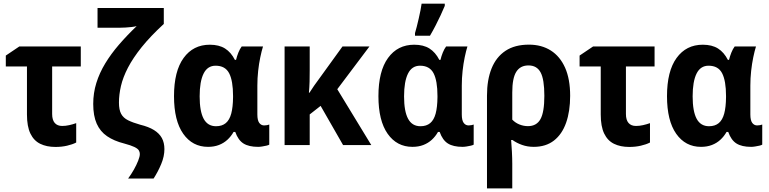

<svg xmlns="http://www.w3.org/2000/svg" viewBox="-20 -804 4262 1064"><path d="M427.7 -546.4V-435.5H269V-172.4Q269 -139.2 283.4 -122.6Q297.9 -106 324.7 -106Q343.8 -106 363.3 -110.4Q382.8 -114.7 402.3 -121.6V-14.2Q381.3 -3.4 351.6 3.4Q321.8 10.3 287.6 10.3Q238.3 10.3 202.9 -7.1Q167.5 -24.4 148.4 -64Q129.4 -103.5 129.4 -169.4V-435.5H12.2V-496.1L86.9 -546.4Z M891.1 22.5Q891.1 62.5 873.3 105.2Q855.5 147.9 831.1 185.5H689.9Q707.5 161.6 722.2 135.5Q736.8 109.4 745.8 86.4Q754.9 63.5 754.9 49.3Q754.9 38.1 749 28.8Q743.2 19.5 724.6 10.5Q706.1 1.5 668 -8.8Q611.8 -22.9 573.5 -49.1Q535.2 -75.2 515.9 -118.7Q496.6 -162.1 496.6 -228Q496.6 -288.6 513.9 -344.2Q531.2 -399.9 563.2 -452.6Q595.2 -505.4 639.4 -556.6Q683.6 -607.9 737.3 -659.2Q725.6 -656.2 709.2 -654.3Q692.9 -652.3 676 -651.4Q659.2 -650.4 645.5 -650.4H520.5V-759.8H887.7V-671.4Q813.5 -603 765.1 -542.7Q716.8 -482.4 689.2 -429.2Q661.6 -376 650.4 -327.9Q639.2 -279.8 639.2 -235.4Q639.2 -195.3 651.4 -172.9Q663.6 -150.4 689.7 -137.5Q715.8 -124.5 757.3 -112.8Q803.7 -101.6 833.3 -83.3Q862.8 -64.9 877 -39.1Q891.1 -13.2 891.1 22.5Z M1177.2 -104.5Q1210.4 -104.5 1231.2 -121.8Q1252 -139.2 1261.5 -174.8Q1271 -210.4 1271.5 -265.6V-272Q1271.5 -356.4 1249.8 -398.2Q1228 -439.9 1174.8 -439.9Q1129.9 -439.9 1108.2 -396.2Q1086.4 -352.5 1086.4 -270Q1086.4 -187 1108.6 -145.8Q1130.9 -104.5 1177.2 -104.5ZM1132.8 9.8Q1046.4 9.8 995.4 -62.7Q944.3 -135.3 944.3 -271Q944.3 -409.7 997.6 -482.9Q1050.8 -556.2 1142.6 -556.2Q1193.8 -556.2 1227.1 -535.2Q1260.3 -514.2 1281.7 -472.2H1288.1Q1293 -492.7 1301 -512.7Q1309.1 -532.7 1319.3 -546.4H1437.5Q1429.7 -521.5 1422.4 -486.3Q1415 -451.2 1410.6 -410.9Q1406.2 -370.6 1406.2 -329.6V-169.4Q1406.2 -137.2 1416.7 -123Q1427.2 -108.9 1443.8 -108.9Q1451.7 -108.9 1459.7 -110.4Q1467.8 -111.8 1472.2 -113.8V-2.4Q1467.8 0.5 1456.5 3.2Q1445.3 5.9 1432.6 7.8Q1419.9 9.8 1410.6 9.8Q1358.9 9.8 1329.3 -8.8Q1299.8 -27.3 1283.7 -72.8H1274.4Q1260.3 -47.9 1240 -29.3Q1219.7 -10.7 1193.1 -0.5Q1166.5 9.8 1132.8 9.8Z M2027.3 -546.4 1849.1 -309.6 2037.6 0H1881.3L1756.8 -217.3L1696.3 -169.9V0H1557.1V-546.4H1696.3V-416Q1696.3 -383.3 1695.6 -352.1Q1694.8 -320.8 1691.9 -290H1694.8Q1708 -310.5 1721.2 -329.8Q1734.4 -349.1 1747.6 -366.2L1877.9 -546.4Z M2310.1 -104.5Q2343.3 -104.5 2364 -121.8Q2384.8 -139.2 2394.3 -174.8Q2403.8 -210.4 2404.3 -265.6V-272Q2404.3 -356.4 2382.6 -398.2Q2360.8 -439.9 2307.6 -439.9Q2262.7 -439.9 2241 -396.2Q2219.2 -352.5 2219.2 -270Q2219.2 -187 2241.5 -145.8Q2263.7 -104.5 2310.1 -104.5ZM2265.6 9.8Q2179.2 9.8 2128.2 -62.7Q2077.1 -135.3 2077.1 -271Q2077.1 -409.7 2130.4 -482.9Q2183.6 -556.2 2275.4 -556.2Q2326.7 -556.2 2359.9 -535.2Q2393.1 -514.2 2414.6 -472.2H2420.9Q2425.8 -492.7 2433.8 -512.7Q2441.9 -532.7 2452.1 -546.4H2570.3Q2562.5 -521.5 2555.2 -486.3Q2547.9 -451.2 2543.5 -410.9Q2539.1 -370.6 2539.1 -329.6V-169.4Q2539.1 -137.2 2549.6 -123Q2560.1 -108.9 2576.7 -108.9Q2584.5 -108.9 2592.5 -110.4Q2600.6 -111.8 2605 -113.8V-2.4Q2600.6 0.5 2589.4 3.2Q2578.1 5.9 2565.4 7.8Q2552.7 9.8 2543.5 9.8Q2491.7 9.8 2462.2 -8.8Q2432.6 -27.3 2416.5 -72.8H2407.2Q2393.1 -47.9 2372.8 -29.3Q2352.5 -10.7 2325.9 -0.5Q2299.3 9.8 2265.6 9.8ZM2279.8 -606V-620.6Q2284.2 -634.8 2289.6 -656.2Q2294.9 -677.7 2300.5 -701.7Q2306.2 -725.6 2310.3 -747.3Q2314.5 -769 2316.4 -783.7H2444.8V-771.5Q2434.6 -746.6 2421.6 -719Q2408.7 -691.4 2394 -662.8Q2379.4 -634.3 2362.8 -606Z M3139.6 -272.9Q3139.6 -187.5 3117.2 -123.8Q3094.7 -60.1 3049.8 -25.1Q3004.9 9.8 2938 9.8Q2902.8 9.8 2872.8 -1Q2842.8 -11.7 2819.8 -28.3H2812.5Q2814.9 1.5 2816.9 37.6Q2818.8 73.7 2818.8 103.5V240.2H2678.7V-273.9Q2678.7 -361.3 2704.1 -424.6Q2729.5 -487.8 2781 -522.2Q2832.5 -556.6 2911.1 -556.6Q2981 -556.6 3032.2 -524.2Q3083.5 -491.7 3111.6 -428.7Q3139.6 -365.7 3139.6 -272.9ZM2908.7 -441.4Q2863.3 -441.4 2841.1 -406.2Q2818.8 -371.1 2818.8 -291.5V-141.1Q2835.4 -123.5 2858.4 -114.3Q2881.3 -105 2905.8 -105Q2953.6 -105 2975.1 -143.8Q2996.6 -182.6 2996.6 -272.9Q2996.6 -364.3 2975.8 -402.8Q2955.1 -441.4 2908.7 -441.4Z M3607.4 -546.4V-435.5H3448.7V-172.4Q3448.7 -139.2 3463.1 -122.6Q3477.5 -106 3504.4 -106Q3523.4 -106 3543 -110.4Q3562.5 -114.7 3582 -121.6V-14.2Q3561 -3.4 3531.2 3.4Q3501.5 10.3 3467.3 10.3Q3418 10.3 3382.6 -7.1Q3347.2 -24.4 3328.1 -64Q3309.1 -103.5 3309.1 -169.4V-435.5H3191.9V-496.1L3266.6 -546.4Z M3909.2 -104.5Q3942.4 -104.5 3963.1 -121.8Q3983.9 -139.2 3993.4 -174.8Q4002.9 -210.4 4003.4 -265.6V-272Q4003.4 -356.4 3981.7 -398.2Q3960 -439.9 3906.7 -439.9Q3861.8 -439.9 3840.1 -396.2Q3818.4 -352.5 3818.4 -270Q3818.4 -187 3840.6 -145.8Q3862.8 -104.5 3909.2 -104.5ZM3864.7 9.8Q3778.3 9.8 3727.3 -62.7Q3676.3 -135.3 3676.3 -271Q3676.3 -409.7 3729.5 -482.9Q3782.7 -556.2 3874.5 -556.2Q3925.8 -556.2 3959 -535.2Q3992.2 -514.2 4013.7 -472.2H4020Q4024.9 -492.7 4033 -512.7Q4041 -532.7 4051.3 -546.4H4169.4Q4161.6 -521.5 4154.3 -486.3Q4147 -451.2 4142.6 -410.9Q4138.2 -370.6 4138.2 -329.6V-169.4Q4138.2 -137.2 4148.7 -123Q4159.2 -108.9 4175.8 -108.9Q4183.6 -108.9 4191.7 -110.4Q4199.7 -111.8 4204.1 -113.8V-2.4Q4199.7 0.5 4188.5 3.2Q4177.2 5.9 4164.6 7.8Q4151.9 9.8 4142.6 9.8Q4090.8 9.8 4061.3 -8.8Q4031.7 -27.3 4015.6 -72.8H4006.3Q3992.2 -47.9 3971.9 -29.3Q3951.7 -10.7 3925 -0.5Q3898.4 9.8 3864.7 9.8Z"/></svg>

Font: Open Sans SemiCondensed
Style: Bold
Weight: 700
Width: 4
Designer: Monotype Design Team
Foundry: Monotype Imaging Inc.
Version: Version 3.003